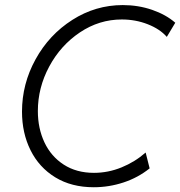

<svg xmlns="http://www.w3.org/2000/svg" viewBox="-20 -748 728 775"><path d="M68.8 -297.4Q68.8 -409.2 123.5 -508.5Q178.2 -607.9 272 -667.7Q365.7 -727.5 475.6 -727.5Q538.1 -727.5 594 -708.3Q649.9 -689 687.5 -656.2L653.3 -599.1Q625.5 -630.9 576.4 -650.1Q527.3 -669.4 471.7 -669.4Q380.4 -669.4 302.5 -617.2Q224.6 -564.9 178.7 -479.5Q132.8 -394 132.8 -299.8Q132.8 -230 159.4 -173.3Q186 -116.7 237.3 -83.5Q288.6 -50.3 359.4 -50.3Q416.5 -50.3 470.5 -72.3Q524.4 -94.2 567.9 -132.3L584 -68.4Q537.1 -30.8 478.5 -11.5Q419.9 7.8 358.4 7.8Q268.6 7.8 203.1 -32.2Q137.7 -72.3 103.3 -141.6Q68.8 -210.9 68.8 -297.4Z"/></svg>

Font: Reddit Sans Fudge Light Italic
Style: Regular
Weight: 300
Italic angle: -11.25°
Designer: Stephen Hutchings
Version: Version 1.013